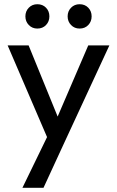

<svg xmlns="http://www.w3.org/2000/svg" viewBox="-20 -690 554 909"><path d="M222 3.8 16.2 -475H115.5L268.5 -100H236.5L397.8 -475H497.8L276 3.8ZM86.2 199 225.5 -87.8 276 3.8 186 199ZM156.8 -554.8Q132.5 -554.8 116.4 -571.5Q100.2 -588.2 100.2 -612.5Q100.2 -637 116.4 -653.5Q132.5 -670 156.8 -670Q182 -670 197.9 -653.5Q213.8 -637 213.8 -612.5Q213.8 -588.2 197.9 -571.5Q182 -554.8 156.8 -554.8ZM356.8 -554.8Q332.5 -554.8 316.4 -571.5Q300.2 -588.2 300.2 -612.5Q300.2 -637 316.4 -653.5Q332.5 -670 356.8 -670Q382 -670 397.9 -653.5Q413.8 -637 413.8 -612.5Q413.8 -588.2 397.9 -571.5Q382 -554.8 356.8 -554.8Z"/></svg>

Font: Outfit Thin
Style: Regular
Weight: 100
Designer: Rodrigo Fuenzalida
Foundry: fragTYPE
Version: Version 1.000